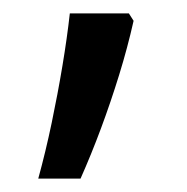

<svg xmlns="http://www.w3.org/2000/svg" viewBox="-20 -135 279 286"><path d="M179 -104Q170 -64 157.5 -23.5Q145 17 130.5 56Q116 95 100 131H37Q48 91 57 48Q66 5 73 -37Q80 -79 84 -115H172Z"/></svg>

Font: Noto Sans Condensed
Style: Regular
Weight: 400
Width: 3
Version: Version 2.013